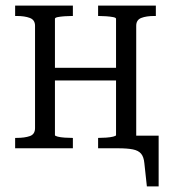

<svg xmlns="http://www.w3.org/2000/svg" viewBox="-20 -529 614 685"><path d="M105 -72V-437Q105 -458 86.5 -465Q68 -472 39 -472H34V-509H240V-472H237Q225 -472 210.5 -471Q196 -470 186 -468Q176 -466 176 -462V-47Q176 -44 186 -41.5Q196 -39 210.5 -38Q225 -37 237 -37H240V0H34V-37H39Q68 -37 86.5 -43.5Q105 -50 105 -72ZM394 -47V-462Q394 -466 383.5 -468Q373 -470 358.5 -471Q344 -472 332 -472H330V-509H536V-472H531Q502 -472 484 -465Q466 -458 466 -437V0H330V-37H332Q344 -37 358.5 -38Q373 -39 383.5 -41.5Q394 -44 394 -47ZM143 -242V-287H433V-242ZM385 0 396 -45H546V136H504L495 53Q493 31 483.5 19.5Q474 8 454 4Q434 0 400 0Z"/></svg>

Font: Roboto Serif 28pt Condensed Light
Style: Regular
Weight: 300
Width: 3
Designer: Greg Gazdowicz
Foundry: Commercial Type
Version: Version 1.008